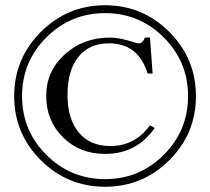

<svg xmlns="http://www.w3.org/2000/svg" viewBox="-20 -697 800 731"><path d="M380 -677Q523 -677 624.5 -575.5Q726 -474 726 -331Q726 -188 624.5 -87Q523 14 380 14Q237 14 135.5 -87Q34 -188 34 -331Q34 -474 135.5 -575.5Q237 -677 380 -677ZM380 -647Q249 -647 156.5 -554.5Q64 -462 64 -331Q64 -200 156.5 -107.5Q249 -15 380 -15Q511 -15 603.5 -107.5Q696 -200 696 -331Q696 -462 603.5 -554.5Q511 -647 380 -647ZM551 -554 561 -417H542Q507 -532 395 -532Q320 -532 278.5 -480.5Q237 -429 237 -336Q237 -244 280 -192.5Q323 -141 400 -141Q494 -141 551 -220L569 -210Q501 -111 380 -111Q284 -111 220 -174Q156 -237 156 -332Q156 -426 226.5 -490Q297 -554 400 -554Q435 -554 490 -536Q502 -532 508 -532Q523 -532 532 -554Z"/></svg>

Font: New Athena Unicode
Style: Regular
Weight: 400
Designer: J. Rusten 1997; rev. by R. Hancock 2001, 2002, rev. by D. Mastronarde 2002-2021
Foundry: GreekKeys New Athena Unicode
Version: Version 5.008